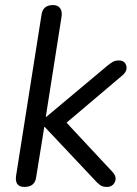

<svg xmlns="http://www.w3.org/2000/svg" viewBox="-20 -732 540 759"><path d="M77 7Q36 7 44 -40L144 -673Q149 -712 190 -712Q209 -712 218 -699Q227 -686 223 -664L161 -270H163L403 -471Q416 -482 426 -487.5Q436 -493 450 -493Q473 -493 479 -473Q485 -453 465 -435L243 -247L425 -52Q443 -32 434 -12.5Q425 7 402 7Q386 7 375.5 -0.5Q365 -8 351 -24L157 -230H155L123 -32Q118 7 77 7Z"/></svg>

Font: Nunito
Style: Italic
Weight: 400
Italic angle: -9°
Designer: Vernon Adams
Foundry: Vernon Adams
Version: Version 3.601; ttfautohint (v1.8.2.53-6de2)